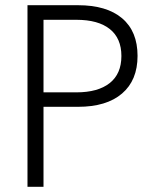

<svg xmlns="http://www.w3.org/2000/svg" viewBox="-20 -717 589 737"><path d="M85.5 -697H279.5Q389.5 -697 448.8 -646.8Q508 -596.5 508 -502.5Q508 -409 448.5 -358Q389 -307 279.5 -307H147V0H85.5ZM273.5 -362.5Q356 -362.5 401 -398Q446 -433.5 446 -502Q446 -570 401.5 -605.5Q357 -641 273.5 -641H147V-362.5Z"/></svg>

Font: HK Grotesk Light
Style: Regular
Weight: 300
Designer: Alfredo Marco Pradil
Foundry: Hanken Design Co.
Version: Version 3.001